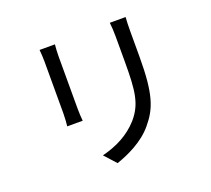

<svg xmlns="http://www.w3.org/2000/svg" viewBox="-134 -935 1267 1153"><g transform="rotate(-20 500.0 -359.0)"><path d="M668 -103C740 -189 772 -270 772 -510V-672C772 -706 773 -738 775 -763H674C677 -738 679 -706 679 -672V-514C679 -325 670 -246 599 -163C537 -93 455 -52 363 -29L430 45C503 20 603 -25 668 -103ZM316 -345V-679C316 -703 318 -735 320 -754H222C224 -735 226 -697 226 -679V-346C226 -316 223 -281 221 -266H320C318 -284 316 -320 316 -345Z"/></g></svg>

Font: Glow Sans SC Normal Book
Style: Regular
Weight: 500
Designer: Ryoko NISHIZUKA (kana, bopomofo & ideographs); Paul D. Hunt (Latin, Greek & Cyrillic); Sandoll Communications, Soo-young
Version: Version 0.93